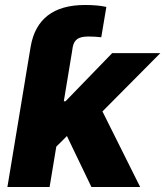

<svg xmlns="http://www.w3.org/2000/svg" viewBox="-20 -753 665 773"><path d="M81.5 -433.6 99.1 -539.1 103.5 -565.4Q117.7 -648.4 172.4 -690.7Q227.1 -732.9 322.3 -732.9Q347.7 -732.9 369.4 -731Q391.1 -729 408.2 -725.1L387.7 -603Q376 -604.5 362.8 -605.2Q349.6 -606 335.9 -606Q306.2 -606 291.7 -596.2Q277.3 -586.4 272.9 -564L269 -539.1L251.5 -433.6ZM186.5 -142.6 220.2 -345.2H243.7L431.6 -539.1H625.5L351.1 -262.7H307.1ZM9.8 0 99.1 -539.1H269L179.7 0ZM348.1 0 240.2 -224.6 372.1 -345.2 544.4 0Z"/></svg>

Font: Inter 18pt ExtraBold
Style: Italic
Weight: 800
Italic angle: -9.3988°
Designer: Rasmus Andersson
Foundry: rsms
Version: Version 4.001;git-66647c0bb